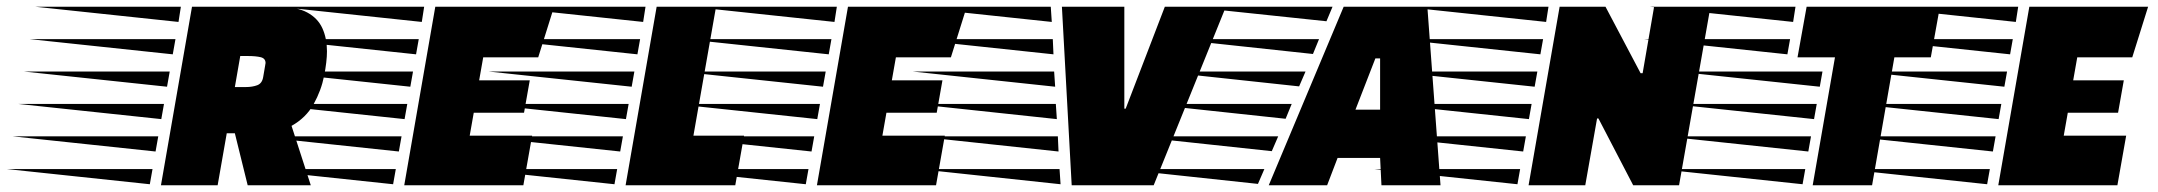

<svg xmlns="http://www.w3.org/2000/svg" viewBox="-273 -549 6394 569"><path d="M204 0 296 -529H550Q606 -529 637.5 -512Q669 -495 682.5 -465Q696 -435 696 -397Q696 -367 687.5 -324Q679 -281 656.5 -240.5Q634 -200 591 -176L648 0H461L423 -154H399L372 0ZM256 -484 -168 -529H263ZM239 -388 -185 -433H247ZM423 -291H455Q475 -291 489.5 -296.5Q504 -302 507 -321L513 -356Q513 -358 513.5 -359.5Q514 -361 514 -362Q514 -376 499.5 -379.5Q485 -383 461 -383H439ZM222 -292 -202 -337H230ZM205 -196 -219 -241H213ZM188 -100 -236 -145H196ZM171 -3 -253 -48H179Z M925 0 1017 -529H1369L1322 -379H1159L1147 -311H1297L1280 -215H1131L1119 -147H1304L1278 0ZM977 -484 553 -529H984ZM960 -388 536 -433H968ZM943 -292 519 -337H951ZM926 -196 502 -241H934ZM909 -100 485 -145H917ZM892 -3 468 -48H900Z M1581 0 1673 -529H1849L1782 -147H1932L1906 0ZM1633 -484 1209 -529H1640ZM1616 -388 1192 -433H1624ZM1599 -292 1175 -337H1607ZM1582 -196 1158 -241H1590ZM1565 -100 1141 -145H1573ZM1548 -3 1124 -48H1556Z M2148 0 2240 -529H2592L2545 -379H2382L2370 -311H2520L2503 -215H2354L2342 -147H2527L2501 0ZM2200 -484 1776 -529H2207ZM2183 -388 1759 -433H2191ZM2166 -292 1742 -337H2174ZM2149 -196 1725 -241H2157ZM2132 -100 1708 -145H2140ZM2115 -3 1691 -48H2123Z M2903 0 2874 -529H3059V-227H3063L3179 -529H3360L3146 0ZM2844 -484 2420 -529H2841ZM2849 -388 2426 -433H2847ZM2854 -292 2432 -337H2851ZM2859 -196 2438 -241H2856ZM2864 -100 2443 -145H2862ZM2870 -3 2449 -48H2867Z M3487 0 3709 -529H3957L3996 0H3821L3817 -81H3691L3660 0ZM3658 -486 3250 -529H3676ZM3618 -389 3209 -433H3636ZM3744 -224H3817V-376H3803ZM3577 -293 3168 -337H3596ZM3537 -197 3127 -241H3555ZM3496 -101 3086 -145H3515ZM3455 -4 3045 -48H3474Z M4257 0 4349 -529H4485L4589 -332H4595L4629 -529H4796L4703 0H4567L4464 -198H4460L4425 0ZM4309 -484 3885 -529H4316ZM4292 -388 3868 -433H4300ZM4275 -292 3851 -337H4283ZM4258 -196 3834 -241H4266ZM4241 -100 3817 -145H4249ZM4224 -3 3800 -48H4232Z M5099 0 5165 -379H5054L5081 -529H5476L5449 -379H5341L5275 0ZM5041 -484 4617 -529H5048ZM5024 -388 4600 -433H5032ZM5120 -292 4696 -337H5128ZM5103 -196 4679 -241H5111ZM5086 -100 4662 -145H5094ZM5069 -3 4645 -48H5077Z M5649 0 5741 -529H6093L6046 -379H5883L5871 -311H6021L6004 -215H5855L5843 -147H6028L6002 0ZM5701 -484 5277 -529H5708ZM5684 -388 5260 -433H5692ZM5667 -292 5243 -337H5675ZM5650 -196 5226 -241H5658ZM5633 -100 5209 -145H5641ZM5616 -3 5192 -48H5624Z"/></svg>

Font: Faster One
Style: Regular
Weight: 400
Designer: Eduardo Rodriguez Tunni
Foundry: Eduardo Rodriguez Tunni
Version: Version 1.003; ttfautohint (v1.8.4.7-5d5b);gftools[0.9.23]